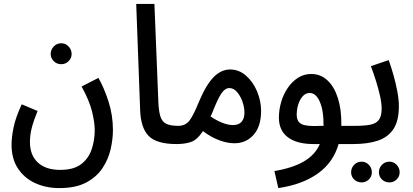

<svg xmlns="http://www.w3.org/2000/svg" viewBox="-20 -731 2112 981"><path d="M39 8Q39 -28 49 -78.5Q59 -129 91 -198L172 -164Q152 -115 142.5 -78.5Q133 -42 133 -5Q133 62 173.5 99.5Q214 137 287 137Q357 137 395 107.5Q433 78 448.5 31.5Q464 -15 464 -66Q464 -105 450.5 -160.5Q437 -216 397 -289L483 -333Q512 -282 534.5 -212Q557 -142 557 -67Q557 -21 545.5 30.5Q534 82 504 127.5Q474 173 420.5 201.5Q367 230 283 230Q215 230 159.5 204.5Q104 179 71.5 129.5Q39 80 39 8ZM293 -403Q270 -403 254.5 -418.5Q239 -434 239 -455Q239 -477 254.5 -493.5Q270 -510 293 -510Q315 -510 330.5 -493.5Q346 -477 346 -455Q346 -434 330.5 -418.5Q315 -403 293 -403Z M882 5Q780 5 739.5 -36.5Q699 -78 696 -169L676 -711H769L789 -212Q791 -163 799.5 -136Q808 -109 829.5 -98.5Q851 -88 892 -88Q916 -88 927.5 -75.5Q939 -63 939 -43Q939 -23 925 -9Q911 5 882 5Z M882 5 891 -88Q928 -88 948.5 -115.5Q969 -143 996 -210Q1033 -298 1071.5 -337Q1110 -376 1156 -376Q1201 -376 1237 -344.5Q1273 -313 1293.5 -264Q1314 -215 1314 -164Q1314 -85 1275.5 -42Q1237 1 1178 1Q1142 1 1101 -14Q1060 -29 1017 -61Q988 -17 957 -6Q926 5 882 5ZM1063 -151Q1059 -143 1056 -136Q1085 -116 1115 -104Q1145 -92 1170 -92Q1200 -92 1214.5 -109Q1229 -126 1229 -156Q1229 -182 1219 -211Q1209 -240 1191.5 -260.5Q1174 -281 1152 -281Q1129 -281 1110 -252Q1091 -223 1063 -151Z M1402 230 1382 143Q1477 127 1534 93Q1591 59 1614 5H1582Q1497 5 1451 -29.5Q1405 -64 1405 -130Q1405 -170 1416.5 -209.5Q1428 -249 1450 -281.5Q1472 -314 1502.5 -333.5Q1533 -353 1570 -353Q1618 -353 1653 -320.5Q1688 -288 1706.5 -229.5Q1725 -171 1724 -94Q1724 -90 1724 -88H1794Q1842 -88 1842 -43Q1842 -19 1826.5 -7Q1811 5 1785 5H1710Q1683 99 1604 155.5Q1525 212 1402 230ZM1496 -145Q1496 -108 1523 -96Q1550 -84 1617 -88H1633V-91Q1634 -164 1614.5 -210Q1595 -256 1562 -256Q1542 -256 1527 -239.5Q1512 -223 1504 -197.5Q1496 -172 1496 -145Z M1785 5 1795 -88Q1843 -88 1872.5 -94Q1902 -100 1916 -119Q1930 -138 1930 -176Q1930 -203 1922 -239.5Q1914 -276 1901.5 -316Q1889 -356 1875 -393L1966 -424Q1978 -391 1990 -349Q2002 -307 2010 -264.5Q2018 -222 2018 -188Q2018 -114 1990.5 -72Q1963 -30 1911 -12.5Q1859 5 1785 5ZM1970 201Q1947 201 1931.5 186Q1916 171 1916 149Q1916 127 1931.5 111Q1947 95 1970 95Q1991 95 2006.5 111Q2022 127 2022 149Q2022 171 2006.5 186Q1991 201 1970 201ZM1828 201Q1805 201 1789.5 186Q1774 171 1774 149Q1774 127 1789.5 111Q1805 95 1828 95Q1849 95 1864.5 111Q1880 127 1880 149Q1880 171 1864.5 186Q1849 201 1828 201Z"/></svg>

Font: Noto Sans Arabic UI Cn Md
Style: Regular
Weight: 500
Width: 3
Designer: Monotype Design Team, Nadine Chahine and Nizar Qandah
Foundry: Monotype Imaging Inc.
Version: Version 2.010; ttfautohint (v1.8.4.7-5d5b)